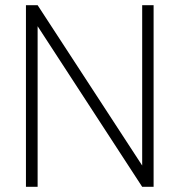

<svg xmlns="http://www.w3.org/2000/svg" viewBox="-20 -720 681 740"><path d="M80 -700V0H125V-619L528 0H572V-700H528V-82L125 -700Z"/></svg>

Font: Advent Pro
Style: Light
Weight: 300
Designer: Andreas Kalpakidis
Foundry: Andreas Kalpakidis
Version: Version 2.002 2007